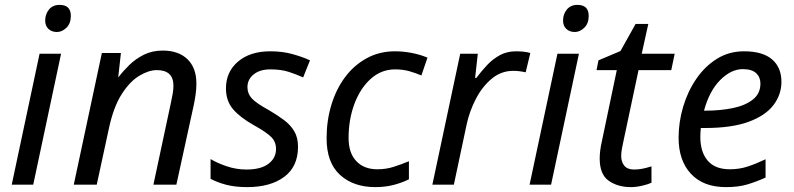

<svg xmlns="http://www.w3.org/2000/svg" viewBox="-20 -756 3249 786"><path d="M213 -625Q192 -625 178.5 -637.5Q165 -650 165 -672Q165 -698 180.5 -717Q196 -736 224 -736Q270 -736 270 -691Q270 -660 252 -642.5Q234 -625 213 -625ZM28 0 142 -536H230L116 0Z M282 0 397 -539H475L464 -440H465Q484 -465 509.5 -490Q535 -515 569 -532Q603 -549 646 -549Q711 -549 747.5 -513.5Q784 -478 784 -414Q784 -391 780.5 -367Q777 -343 773 -325L702 0H608L680 -337Q685 -360 687.5 -375.5Q690 -391 690 -405Q690 -469 622 -469Q589 -469 550.5 -446Q512 -423 478.5 -371Q445 -319 426 -231L376 0Z M992 10Q943 10 906.5 0.5Q870 -9 842 -24V-105Q868 -89 907.5 -75.5Q947 -62 989 -62Q1048 -62 1079 -85.5Q1110 -109 1110 -146Q1110 -175 1091 -194.5Q1072 -214 1020 -243Q963 -275 934 -309Q905 -343 905 -394Q905 -462 954.5 -504Q1004 -546 1087 -546Q1136 -546 1177.5 -534.5Q1219 -523 1249 -509L1221 -439Q1195 -451 1163 -461.5Q1131 -472 1087 -472Q1044 -472 1018.5 -451.5Q993 -431 993 -399Q993 -373 1010.5 -353.5Q1028 -334 1081 -305Q1115 -285 1142 -265Q1169 -245 1184.5 -219Q1200 -193 1200 -155Q1200 -74 1143.5 -32Q1087 10 992 10Z M1516 10Q1427 10 1372 -40Q1317 -90 1317 -190Q1317 -262 1336.5 -326.5Q1356 -391 1392.5 -440Q1429 -489 1481 -517.5Q1533 -546 1597 -546Q1632 -546 1667 -539Q1702 -532 1730 -520L1705 -447Q1685 -456 1657.5 -464Q1630 -472 1598 -472Q1541 -472 1498 -433.5Q1455 -395 1431 -331Q1407 -267 1407 -191Q1407 -130 1438.5 -96.5Q1470 -63 1525 -63Q1560 -63 1591.5 -73Q1623 -83 1654 -96V-22Q1626 -8 1591.5 1Q1557 10 1516 10Z M1750 0 1864 -536H1936L1925 -437H1930Q1951 -465 1974 -489.5Q1997 -514 2026 -530Q2055 -546 2093 -546Q2107 -546 2122.5 -544.5Q2138 -543 2151 -539L2132 -460Q2105 -466 2081 -466Q2031 -466 1992 -433Q1953 -400 1927 -349Q1901 -298 1890 -245L1838 0Z M2333 -625Q2312 -625 2298.5 -637.5Q2285 -650 2285 -672Q2285 -698 2300.5 -717Q2316 -736 2344 -736Q2390 -736 2390 -691Q2390 -660 2372 -642.5Q2354 -625 2333 -625ZM2148 0 2262 -536H2350L2236 0Z M2563 10Q2509 10 2472 -16Q2435 -42 2435 -107Q2435 -139 2444 -178L2505 -469H2422L2430 -509L2520 -547L2582 -658H2634L2607 -536H2742L2728 -469H2594L2532 -177Q2529 -164 2526 -147.5Q2523 -131 2523 -117Q2523 -94 2535.5 -78Q2548 -62 2576 -62Q2594 -62 2611 -65.5Q2628 -69 2647 -75V-8Q2635 -2 2610 4Q2585 10 2563 10Z M2952 10Q2859 10 2808.5 -44.5Q2758 -99 2758 -192Q2758 -256 2776.5 -318.5Q2795 -381 2830 -432.5Q2865 -484 2914.5 -515Q2964 -546 3026 -546Q3102 -546 3140.5 -513Q3179 -480 3179 -421Q3179 -369 3146.5 -326Q3114 -283 3045 -257.5Q2976 -232 2866 -232H2849Q2848 -223 2847.5 -213Q2847 -203 2847 -195Q2847 -134 2877 -98.5Q2907 -63 2968 -63Q3006 -63 3040 -74Q3074 -85 3114 -104V-29Q3076 -12 3039.5 -1Q3003 10 2952 10ZM2862 -303H2869Q2929 -303 2980 -313.5Q3031 -324 3062 -348.5Q3093 -373 3093 -414Q3093 -440 3075.5 -456.5Q3058 -473 3021 -473Q2973 -473 2928.5 -428.5Q2884 -384 2862 -303Z"/></svg>

Font: Noto IKEA Latin
Style: Italic
Weight: 400
Italic angle: -12°
Designer: Monotype Design Team
Foundry: Monotype Imaging Inc.
Version: Version 1.0